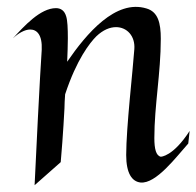

<svg xmlns="http://www.w3.org/2000/svg" viewBox="-20 -529 579 566"><path d="M175 -481C170 -498 159 -505 145 -505C99 -505 51 -452 18 -416C34 -431 53 -442 69 -442C89 -442 105 -426 103 -382C103 -382 97 -300 82 17L159 -51C166 -129 170 -209 170 -209C170 -221 171 -236 172 -251C206 -354 245 -403 264 -422C284 -441 304 -449 322 -449C354 -449 379 -423 376 -384C372 -325 352 -153 352 -72C352 -18 369 6 394 9C440 14 500 -67 535 -106L539 -143C490 -67 454 -67 454 -67C440 -70 435 -90 435 -122C435 -218 454 -313 454 -415C454 -461 446 -494 412 -504C321 -532 235 -430 178 -347C179 -371 180 -395 180 -416C180 -445 179 -469 175 -481Z"/></svg>

Font: Quintessential
Style: Regular
Weight: 400
Designer: Astigmatic (AOETI)
Foundry: Astigmatic (AOETI)
Version: Version 1.000